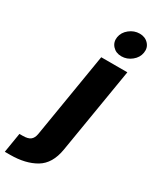

<svg xmlns="http://www.w3.org/2000/svg" viewBox="-354 -839 899 1107"><g transform="rotate(30 96.0 -285.5)"><path d="M100.1 -545.9H273.9L179.7 22.9Q163.1 124 95.7 164.1Q28.3 204.1 -73.7 204.1H-108.9L-87.4 72.8H-65.9Q-29.8 72.8 -13.9 59.8Q2 46.9 6.8 19.5ZM197.3 -608.4Q160.6 -608.4 138.4 -632.8Q116.2 -657.2 121.6 -691.9Q127.4 -726.6 157.7 -750.7Q188 -774.9 225.1 -774.9Q261.7 -774.9 283.9 -750.7Q306.2 -726.6 300.3 -691.9Q294.9 -657.2 264.6 -632.8Q234.4 -608.4 197.3 -608.4Z"/></g></svg>

Font: Inter Extra Bold
Style: Italic
Weight: 800
Italic angle: -9.39999°
Designer: Rasmus Andersson
Foundry: rsms
Version: Version 4.000;git-3c8e0fc